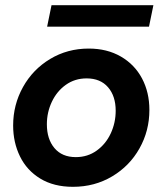

<svg xmlns="http://www.w3.org/2000/svg" viewBox="-20 -720 633 748"><path d="M31.2 -231Q31.2 -312 69.6 -380.9Q107.9 -449.7 175.3 -490.2Q242.7 -530.8 325.7 -530.8Q397 -530.8 450.7 -499.8Q504.4 -468.8 533.2 -414.6Q562 -360.4 562 -291.5Q562 -210.4 523.4 -141.8Q484.9 -73.2 416.7 -32.7Q348.6 7.8 264.2 7.8Q189.5 7.8 137 -24.2Q84.5 -56.2 57.9 -110.6Q31.2 -165 31.2 -231ZM430.7 -288.6Q430.7 -345.7 400.9 -380.1Q371.1 -414.6 317.4 -414.6Q271.5 -414.6 236.3 -389.4Q201.2 -364.3 181.9 -323.2Q162.6 -282.2 162.6 -235.8Q162.6 -178.2 192.1 -143.1Q221.7 -107.9 275.4 -107.9Q321.3 -107.9 356.7 -133.3Q392.1 -158.7 411.4 -200.2Q430.7 -241.7 430.7 -288.6ZM180.7 -699.7H577.6L560.5 -616.2H163.6Z"/></svg>

Font: Reddit Sans Chocolate
Style: Bold Italic
Weight: 700
Italic angle: -11.25°
Designer: Stephen Hutchings
Version: Version 1.013